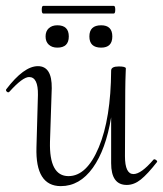

<svg xmlns="http://www.w3.org/2000/svg" viewBox="-32 -620 554 653"><path d="M115 -574Q110 -574 110 -587Q110 -600 115 -600H355Q360 -600 360 -587Q360 -574 355 -574ZM163 -534Q202 -534 202 -496Q202 -458 163 -458Q145 -458 134 -468Q123 -478 123 -496Q123 -514 134 -524Q145 -534 163 -534ZM312 -534Q350 -534 350 -496Q350 -458 312 -458Q272 -458 272 -496Q272 -534 312 -534ZM490 -77Q493 -80 498.5 -76Q504 -72 502 -69Q470 -28 447 -9.5Q424 9 399 9Q346 9 346 -65V-221Q328 -111 283.5 -49Q239 13 175 13Q88 13 92 -119L97 -297Q98 -358 67 -358Q45 -358 0 -308Q-4 -304 -8.5 -308Q-13 -312 -11 -316Q49 -395 97 -395Q145 -395 144 -320L138 -138Q135 -21 201 -21Q263 -21 304 -119Q345 -217 346 -380Q346 -394 372 -394Q394 -394 396 -388Q396 -387 395.5 -375Q395 -363 394.5 -345Q394 -327 394 -312L393 -89Q393 -28 422 -28Q448 -28 490 -77Z"/></svg>

Font: Cormorant Upright Light
Style: Regular
Weight: 300
Designer: Christian Thalmann (Catharsis Fonts)
Foundry: Catharsis Fonts
Version: Version 3.302;PS 003.302;hotconv 1.0.88;makeotf.lib2.5.64775